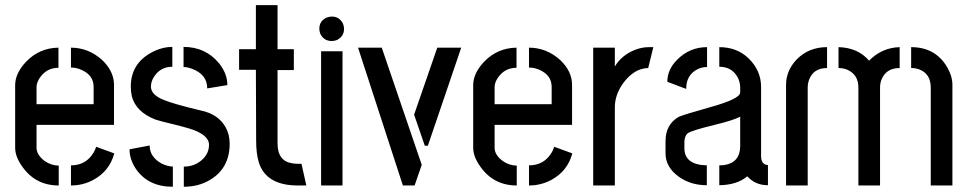

<svg xmlns="http://www.w3.org/2000/svg" viewBox="-20 -711 3708 736"><path d="M38.1 -144.5V-386.7Q39.1 -431.6 81.1 -475.6Q131.8 -527.3 204.1 -528.3V-451.2Q157.2 -451.2 130.9 -410.2Q120.1 -392.6 120.1 -377.9V-311.5H338.9V-377.9Q338.9 -421.9 293.9 -442.4Q273.4 -452.1 252 -452.1V-528.3Q319.3 -528.3 372.1 -480.5Q416 -438.5 417 -387.7V-232.4H120.1V-144.5Q120.1 -117.2 151.4 -93.8Q176.8 -76.2 205.1 -76.2V0Q116.2 0 65.4 -72.3Q38.1 -110.4 38.1 -144.5ZM252 0V-77.1Q310.5 -77.1 339.8 -127.9Q345.7 -138.7 348.6 -148.4L418 -123Q400.4 -55.7 337.9 -21.5Q297.9 0 252 0Z M476.6 -138.7 553.7 -153.3Q553.7 -109.4 599.6 -84Q622.1 -73.2 642.6 -72.3V4.9Q547.9 4.9 501 -63.5Q476.6 -99.6 476.6 -138.7ZM481.4 -378.9Q481.4 -467.8 562.5 -510.7Q601.6 -531.2 640.6 -531.2V-455.1Q595.7 -455.1 571.3 -418Q558.6 -399.4 558.6 -378.9Q558.6 -347.7 607.4 -328.1Q644.5 -312.5 751 -287.1Q817.4 -273.4 845.7 -221.7Q860.4 -194.3 860.4 -160.2Q860.4 -66.4 785.2 -21.5Q741.2 4.9 684.6 4.9V-72.3Q729.5 -72.3 759.8 -103.5Q781.2 -126 781.2 -156.2Q781.2 -195.3 704.1 -218.8Q684.6 -224.6 641.6 -235.4Q595.7 -246.1 575.2 -252.9Q501 -282.2 485.4 -341.8Q481.4 -359.4 481.4 -378.9ZM683.6 -454.1V-531.2Q767.6 -531.2 819.3 -468.8Q851.6 -428.7 851.6 -384.8L774.4 -372.1Q774.4 -425.8 715.8 -447.3Q698.2 -454.1 683.6 -454.1Z M896.5 -443.4V-522.5H960.9V-691.4H1043.9V-522.5H1106.4V-442.4H1043.9V-162.1Q1043.9 -92.8 1100.6 -85Q1111.3 -83 1122.1 -83H1135.7L1154.3 0H1119.1Q999 -1 971.7 -89.8Q961.9 -123 961.9 -171.9L960.9 -443.4Z M1204.1 -600.6Q1204.1 -630.9 1232.4 -643.6Q1242.2 -647.5 1252 -647.5Q1281.2 -647.5 1294.9 -620.1Q1298.8 -610.4 1298.8 -600.6Q1298.8 -571.3 1271.5 -557.6Q1261.7 -553.7 1252 -553.7Q1221.7 -553.7 1208 -581.1Q1204.1 -590.8 1204.1 -600.6ZM1210.9 0V-514.6H1293V0Z M1352.5 -528.3H1443.4L1596.7 -79.1L1569.3 0H1524.4ZM1567.4 -271.5 1656.2 -528.3H1748L1620.1 -152.3H1608.4Z M1793.9 -144.5V-386.7Q1794.9 -431.6 1836.9 -475.6Q1887.7 -527.3 1960 -528.3V-451.2Q1913.1 -451.2 1886.7 -410.2Q1876 -392.6 1876 -377.9V-311.5H2094.7V-377.9Q2094.7 -421.9 2049.8 -442.4Q2029.3 -452.1 2007.8 -452.1V-528.3Q2075.2 -528.3 2127.9 -480.5Q2171.9 -438.5 2172.9 -387.7V-232.4H1876V-144.5Q1876 -117.2 1907.2 -93.8Q1932.6 -76.2 1960.9 -76.2V0Q1872.1 0 1821.3 -72.3Q1793.9 -110.4 1793.9 -144.5ZM2007.8 0V-77.1Q2066.4 -77.1 2095.7 -127.9Q2101.6 -138.7 2104.5 -148.4L2173.8 -123Q2156.2 -55.7 2093.8 -21.5Q2053.7 0 2007.8 0Z M2253.9 0V-528.3H2336.9V-456.1Q2362.3 -499 2413.1 -519.5Q2440.4 -530.3 2466.8 -530.3H2484.4L2464.8 -450.2Q2411.1 -449.2 2369.1 -392.6Q2336.9 -347.7 2336.9 -299.8V0Z M2531.2 -123Q2531.2 -69.3 2584 -32.2Q2628.9 -1 2689.5 -1V-77.1Q2604.5 -79.1 2603.5 -141.6V-168Q2604.5 -189.5 2615.2 -199.2Q2627 -210 2719.7 -232.4Q2792 -250 2817.4 -263.7V-151.4Q2817.4 -87.9 2755.9 -78.1Q2746.1 -77.1 2737.3 -77.1V-1Q2805.7 -2 2844.7 -35.2Q2875 -1 2923.8 -1V-78.1Q2898.4 -80.1 2897.5 -110.4V-377.9Q2897.5 -440.4 2849.6 -487.3Q2804.7 -530.3 2737.3 -530.3V-455.1Q2783.2 -455.1 2805.7 -418Q2817.4 -398.4 2817.4 -375V-356.4Q2817.4 -332 2701.2 -299.8Q2596.7 -270.5 2581.1 -262.7Q2531.2 -233.4 2531.2 -169.9ZM2538.1 -397.5 2610.4 -370.1Q2610.4 -424.8 2655.3 -446.3Q2671.9 -454.1 2690.4 -454.1V-530.3Q2623 -530.3 2575.2 -481.4Q2538.1 -444.3 2538.1 -397.5Z M2993.2 0V-385.7Q2993.2 -440.4 3034.2 -483.4Q3080.1 -530.3 3150.4 -530.3V-450.2Q3097.7 -450.2 3081.1 -404.3Q3076.2 -389.6 3076.2 -375V0ZM3194.3 -450.2V-530.3Q3268.6 -528.3 3311.5 -478.5Q3360.4 -528.3 3428.7 -530.3V-450.2Q3376 -450.2 3358.4 -404.3Q3353.5 -390.6 3353.5 -375V0H3270.5V-375Q3270.5 -424.8 3228.5 -443.4Q3212.9 -450.2 3194.3 -450.2ZM3472.7 -450.2V-530.3Q3565.4 -530.3 3610.4 -454.1Q3630.9 -418.9 3630.9 -385.7V0H3547.9V-375Q3547.9 -428.7 3502.9 -445.3Q3489.3 -450.2 3472.7 -450.2Z"/></svg>

Font: Post No Bills Jaffna SemiBold
Style: Regular
Weight: 600
Designer: Kosala Senevirathne, Siva Puranthara, Lasantha Premarathna, Tharique Azeez
Foundry: Mooniak
Version: Version 1.220 ; ttfautohint (v1.6)